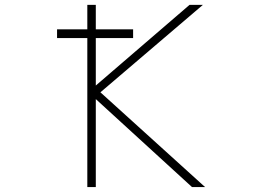

<svg xmlns="http://www.w3.org/2000/svg" viewBox="-20 -752 1040 774"><path d="M210 -598.6V-633.8H332V-732.4H366.2V-633.8H516.6V-598.6H366.2V-407.2L744.1 -732.4H797.9L384.8 -379.9L806.6 2H753.9L366.2 -352.5V2H332V-598.6Z"/></svg>

Font: GenEi Gothic M ExtraLight
Style: Regular
Weight: 200
Designer: o_tamon (Modified); [Source Han Sans]
Ryoko NISHIZUKA  (kana & ideographs); Paul D. Hunt (Latin, Greek & Cyrillic); Wenl
Version: Version 1.1a;Original Version 1.004